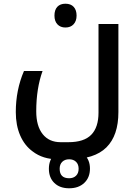

<svg xmlns="http://www.w3.org/2000/svg" viewBox="-20 -617 742 1033"><path d="M290 240Q211 240 156 198Q112 166 88.5 111.5Q65 57 65 -14Q65 -133 109 -235H209Q175 -141 175 -18Q175 61 209.5 104.5Q244 148 306 148H348Q432 148 471 108Q510 68 510 -11V-488H617V-14Q617 112 552.5 176Q488 240 352 240ZM332 -469Q305 -469 289 -486Q273 -503 273 -533Q273 -564 288.5 -580.5Q304 -597 332 -597Q361 -597 376.5 -580Q392 -563 392 -533Q392 -504 376 -486.5Q360 -469 332 -469ZM352 396Q302 396 272.5 367.5Q243 339 243 291Q243 243 273 214.5Q303 186 352 186Q402 186 433 214.5Q464 243 464 290Q464 338 433.5 367Q403 396 352 396ZM352 342Q375 342 389 328.5Q403 315 403 291Q403 267 389 253.5Q375 240 352 240Q329 240 315 253.5Q301 267 301 291Q301 342 352 342Z"/></svg>

Font: Noto Kufi Arabic Medium
Style: Regular
Weight: 500
Designer: Monotype Design Team, David Williams, Khaled Hosny
Foundry: Google LLC
Version: Version 2.109; ttfautohint (v1.8.4.7-5d5b)